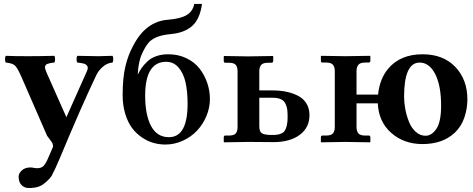

<svg xmlns="http://www.w3.org/2000/svg" viewBox="-20 -718 2388 970"><path d="M242.2 168Q233.9 182.6 215.8 198.7Q198.2 214.8 182.1 222.2Q161.1 231.9 125 231.9Q101.1 231.9 85.9 213.9Q74.2 199.7 74.2 173.8Q74.2 157.2 90.6 142.6Q106.9 127.9 133.8 127.9Q140.6 127.9 149.9 129.9Q159.2 131.8 168.9 131.8Q188.5 131.8 200.2 120.1Q210.9 108.9 222.2 83L246.1 27.8Q249 24.9 247.8 18.8Q246.6 12.7 246.1 9.5Q245.6 6.3 241.5 0Q237.3 -6.3 234.4 -9.8L226.6 -20.5L217.8 -32.2L88.9 -328.1Q68.4 -375 55.4 -387Q42.5 -398.9 9.8 -401.9Q5.4 -406.2 5.4 -418.9Q5.4 -431.6 9.8 -436Q49.8 -434.1 121.1 -434.1Q179.7 -434.1 253.9 -436Q258.3 -431.6 258.3 -418.9Q258.3 -406.2 253.9 -401.9Q241.2 -400.9 232.7 -398.9Q224.1 -397 218.3 -394.8Q212.4 -392.6 210.2 -388.2Q208 -383.8 207.3 -380.4Q206.5 -377 208.7 -369.6Q210.9 -362.3 212.9 -357.2Q214.8 -352.1 219.2 -342.3Q220.7 -339.4 221.2 -337.9L314 -128.9Q315.4 -126 315.4 -125Q315.4 -126 315.9 -127L418.9 -357.9Q422.9 -366.7 423.3 -373.5Q423.8 -380.4 420.7 -384.8Q417.5 -389.2 413.3 -392.3Q409.2 -395.5 401.4 -397.2Q393.6 -398.9 387.2 -399.9Q380.9 -400.9 371.1 -401.9Q366.7 -406.2 366.7 -418.9Q366.7 -431.6 371.1 -436Q445.3 -434.1 477.1 -434.1Q498 -434.1 547.9 -436Q552.2 -431.6 552.2 -418.9Q552.2 -406.2 547.9 -401.9Q522 -399.9 500.2 -381.3Q478.5 -362.8 466.8 -338.9Q387.7 -172.4 285.2 74.2Q258.8 137.2 242.2 168Z M599.6 -237.8Q599.6 -322.3 613 -380.6Q626.5 -439 652.8 -486.8Q715.8 -609.4 827.6 -618.2Q890.6 -623 922.4 -641.6Q954.1 -660.2 961.4 -698.2H1000.5Q990.2 -622.1 951.2 -587.2Q912.1 -552.2 843.8 -545.9Q797.9 -541.5 771.5 -530.3Q744.6 -519 729.5 -501Q714.4 -482.9 698.7 -449.2Q679.2 -409.7 675.8 -340.8Q685.5 -360.4 696 -375.2Q706.5 -390.1 724.6 -407.5Q742.7 -424.8 769.5 -434.3Q796.4 -443.8 829.6 -443.8Q880.9 -443.8 922.1 -423.8Q963.4 -403.8 988.5 -371.1Q1013.7 -338.4 1027.1 -298.8Q1040.5 -259.3 1040.5 -217.8Q1040.5 -173.8 1022.9 -131.8Q1005.4 -89.8 975.6 -58.1Q945.8 -26.4 903.6 -7.1Q861.3 12.2 815.4 12.2Q784.7 12.2 755.1 3.9Q725.6 -4.4 697 -23.7Q668.5 -43 647.2 -71.3Q626 -99.6 612.8 -142.6Q599.6 -185.5 599.6 -237.8ZM819.8 -405.8Q713.4 -405.8 713.4 -234.9Q713.4 -137.2 743.4 -81.1Q773.4 -24.9 833.5 -24.9Q927.7 -24.9 927.7 -193.8Q927.7 -256.3 917.2 -302.5Q906.7 -348.6 881.8 -377.2Q856.9 -405.8 819.8 -405.8Z M1357.4 -224.1H1290V-79.1Q1290 -52.7 1303.5 -44.4Q1316.9 -36.1 1353 -36.1Q1370.1 -36.1 1380.9 -37.6Q1391.6 -39.1 1402.6 -44.2Q1413.6 -49.3 1419.4 -58.8Q1425.3 -68.4 1429.2 -85.2Q1433.1 -102.1 1433.1 -126Q1433.1 -149.9 1431.2 -164.6Q1429.2 -179.2 1422.1 -194.3Q1415 -209.5 1398.9 -216.8Q1382.8 -224.1 1357.4 -224.1ZM1180.2 -77.1V-356.9Q1180.2 -379.9 1170.9 -390.4Q1161.6 -400.9 1137.2 -400.9H1118.2Q1110.4 -400.9 1110.4 -410.2V-433.1L1112.3 -435.1Q1198.2 -433.1 1233.4 -433.1L1358.4 -435.1L1360.4 -433.1V-410.2Q1360.4 -406.2 1357.9 -403.6Q1355.5 -400.9 1352.1 -400.9H1333Q1309.1 -400.9 1299.6 -390.1Q1290 -379.4 1290 -356.9V-261.2H1356.4Q1394.5 -261.2 1426.5 -254.6Q1458.5 -248 1485.6 -234.1Q1512.7 -220.2 1528.1 -195.3Q1543.5 -170.4 1543.5 -136.2Q1543.5 -73.2 1494.1 -36.6Q1444.8 0 1361.3 0L1233.4 -1L1112.3 1L1110.4 -1V-23.9Q1110.4 -33.2 1118.2 -33.2H1137.2Q1161.6 -33.2 1170.9 -43.7Q1180.2 -54.2 1180.2 -77.1Z M1671.4 -357.9Q1671.4 -379.9 1661.9 -390.9Q1652.3 -401.9 1628.4 -401.9H1609.4Q1601.1 -401.9 1601.1 -410.2V-434.1L1603 -436Q1688 -434.1 1724.1 -434.1L1849.1 -436L1851.1 -434.1V-410.2Q1851.1 -406.7 1848.6 -404.3Q1846.2 -401.9 1843.3 -401.9H1824.2Q1800.3 -401.9 1790.8 -390.9Q1781.2 -379.9 1781.2 -357.9V-240.2H1890.1Q1897.9 -318.8 1940.4 -370.1Q2001.5 -443.8 2115.2 -443.8Q2219.2 -443.8 2280.3 -379.9Q2341.3 -315.9 2341.3 -215.8Q2341.3 -168.9 2325.9 -123.8Q2310.5 -78.6 2276.9 -46.9Q2216.3 9.8 2114.3 9.8Q2020 9.8 1956.3 -46.9Q1892.6 -103.5 1888.7 -195.8H1781.2V-77.1Q1781.2 -54.7 1790.8 -43.9Q1800.3 -33.2 1824.2 -33.2H1843.3Q1851.1 -33.2 1851.1 -23.9V-1L1849.1 1Q1763.2 -1 1724.1 -1L1603 1L1601.1 -1V-23.9Q1601.1 -33.2 1609.4 -33.2H1628.4Q1652.3 -33.2 1661.9 -43.9Q1671.4 -54.7 1671.4 -77.1ZM2100.1 -401.9Q2021.5 -401.9 2021.5 -229Q2021.5 -199.2 2027.6 -166.7Q2033.7 -134.3 2045.9 -103.3Q2058.1 -72.3 2080.1 -52.2Q2102.1 -32.2 2129.9 -32.2Q2161.1 -32.2 2184.8 -67.4Q2208.5 -102.5 2208.5 -184.1Q2208.5 -285.6 2178.7 -343.8Q2148.9 -401.9 2100.1 -401.9Z"/></svg>

Font: Linux Libertine G
Style: Bold
Weight: 700
Designer: Philipp H. Poll
Foundry: Philipp H. Poll
Version: Version 5.0.3